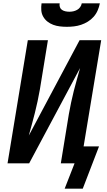

<svg xmlns="http://www.w3.org/2000/svg" viewBox="-20 -975 640 1146"><path d="M379 -815Q358 -815 337 -817.5Q316 -820 297.5 -827Q279 -834 263.5 -846Q248 -858 238 -875.5Q228 -893 226.5 -913.5Q225 -934 228 -955H336Q334 -943 337.5 -932.5Q341 -922 350 -916Q359 -910 370.5 -907.5Q382 -905 394 -905Q406 -905 417.5 -907.5Q429 -910 440 -916Q451 -922 458.5 -932.5Q466 -943 468 -955H576Q572 -934 563 -913Q554 -892 539 -875Q524 -858 504.5 -846Q485 -834 464 -827Q443 -820 421.5 -817.5Q400 -815 379 -815ZM474 151H366L425 0H343L391 -294Q397 -329 404.5 -363.5Q412 -398 420.5 -432.5Q429 -467 439 -501Q449 -535 458 -569L154 0H25L146 -735H266L218 -441Q212 -406 204.5 -371.5Q197 -337 188.5 -302.5Q180 -268 170.5 -234Q161 -200 152 -166L455 -735H584L479 -101H571Z"/></svg>

Font: Iosevka Curly Extended
Style: Bold Italic
Weight: 700
Width: 7
Italic angle: -9°
Monospace: yes
Designer: Belleve Invis
Foundry: Belleve Invis
Version: Version 11.1.0; ttfautohint (v1.8.3)